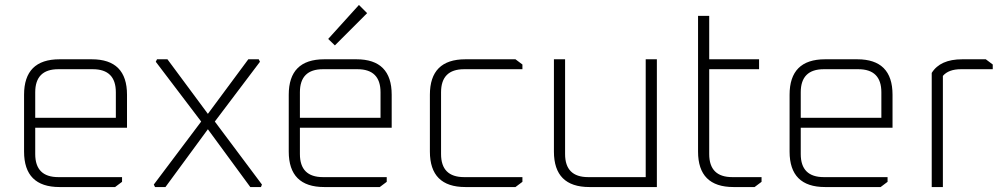

<svg xmlns="http://www.w3.org/2000/svg" viewBox="-20 -754 4048 774"><path d="M77 -143V-372Q77 -515 220 -515H350Q492 -515 492 -372V-239H122V-133Q122 -40 215 -40H472V-21L444 0H220Q77 0 77 -143ZM122 -279H447V-382Q447 -475 354 -475H215Q122 -475 122 -382Z M600 -10 791 -264 608 -505 613 -515H655L818 -295L981 -515H1023L1028 -505L846 -264L1036 -10L1032 0H989L818 -233L647 0H605Z M1144 -143V-372Q1144 -515 1287 -515H1417Q1559 -515 1559 -372V-239H1189V-133Q1189 -40 1282 -40H1539V-21L1511 0H1287Q1144 0 1144 -143ZM1189 -279H1514V-382Q1514 -475 1421 -475H1282Q1189 -475 1189 -382ZM1303 -597 1427 -734 1460 -701 1330 -571Z M1713 -143V-372Q1713 -515 1856 -515H2058L2086 -494V-475H1851Q1758 -475 1758 -382V-133Q1758 -40 1851 -40H2086V-21L2058 0H1856Q1713 0 1713 -143Z M2213 -143V-515H2258V-133Q2258 -40 2351 -40H2583V-515H2628V0H2356Q2213 0 2213 -143Z M2794 -143V-690H2839V-515H3040V-475H2839V-133Q2839 -40 2932 -40H3050V-21L3022 0H2937Q2794 0 2794 -143Z M3163 -143V-372Q3163 -515 3306 -515H3436Q3578 -515 3578 -372V-239H3208V-133Q3208 -40 3301 -40H3558V-21L3530 0H3306Q3163 0 3163 -143ZM3208 -279H3533V-382Q3533 -475 3440 -475H3301Q3208 -475 3208 -382Z M3736 0V-460Q3770 -515 3859 -515H3954L3982 -494V-475H3854Q3804 -475 3781 -448V0Z"/></svg>

Font: Oxanium ExtraLight
Style: Regular
Weight: 200
Designer: Severin Meyer
Version: Version 2.000